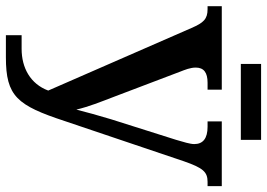

<svg xmlns="http://www.w3.org/2000/svg" viewBox="-144 -740 884 635"><g transform="rotate(90 297.5 -422.0)"><path d="M191 -777H442V-844H191ZM96 0H169C298 0 328 -37 380 -195L513 -589C535 -652 548 -667 581 -667H595V-714H381V-667H399C437 -667 456 -652 456 -623C456 -609 449 -587 442 -563L374 -348C360 -301 351 -269 342 -233C332 -275 317 -312 299 -359L217 -575C210 -593 203 -610 203 -628C203 -655 220 -667 253 -667H276V-714H0V-667H10C43 -667 55 -653 72 -614L279 -140C257 -81 204 -52 141 -52H96Z"/></g></svg>

Font: Noto Serif Condensed Semi
Style: Regular
Weight: 600
Width: 3
Designer: Monotype Design Team
Foundry: Monotype Imaging Inc.
Version: Version 1.002